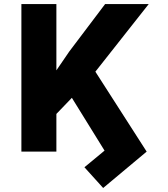

<svg xmlns="http://www.w3.org/2000/svg" viewBox="-20 -747 828 946"><path d="M85.4 -727.1H257.8V0H85.4ZM498 -727.1H712.9L413.1 -347.2L244.1 -171.4L213.4 -335.4L321.3 -493.2ZM434.1 -418.5 702.6 0 488.3 179.2 396 77.1 495.1 -4.9 300.8 -318.8Z"/></svg>

Font: My Font
Style: Regular
Weight: 500
Designer: Rasmus Andersson
Foundry: rsms
Version: Version 0.001